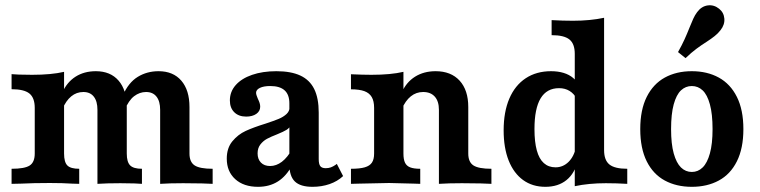

<svg xmlns="http://www.w3.org/2000/svg" viewBox="-20 -699 2890 730"><path d="M535.4 -349.2Q511 -349.2 490 -333.3Q469.1 -317.4 453.6 -280L447.1 -336.4Q468.4 -385 503.6 -406.7Q538.8 -428.3 582.8 -428.3Q638.5 -428.3 669.4 -392.3Q700.4 -356.2 700.4 -292.1V-115.3Q700.4 -83.1 719.9 -70.2Q739.3 -57.3 788.5 -57.3V0Q768.6 -0.8 748 -1.6L676.1 -2.4Q624.4 -2.4 588.9 0V-281.3Q588.9 -314 575 -331.6Q561.2 -349.2 535.4 -349.2ZM112.1 -115.3V-288.8Q112.1 -327.1 91.8 -343.5Q71.6 -359.8 24 -359.8V-417.1L51.8 -415.4Q68.6 -414.6 102 -414.6Q175.7 -414.6 223.6 -425.9V-115.3Q223.6 -82.3 236.2 -69.8Q248.7 -57.3 281.2 -57.3V0Q268 -0.8 254.3 -0.8Q219 -3.2 169.2 -3.2Q107.1 -3.2 59.5 -0.8L24 0V-57.3Q74 -57.3 93 -69.8Q112.1 -82.3 112.1 -115.3ZM297 -349.2Q270.9 -349.2 250.9 -332.7Q230.8 -316.3 217.3 -284.3L217.5 -348Q234.6 -386.6 267.3 -407.5Q300 -428.3 344.4 -428.3Q400 -428.3 431 -392.3Q462 -356.2 462 -292.1V-115.3Q462 -83.1 474.8 -70.2Q487.5 -57.3 519.7 -57.3V0Q505.1 -0.8 490.5 -1.6L437.7 -2.4Q386 -2.4 350.5 0V-281.3Q350.5 -314 336.6 -331.6Q322.8 -349.2 297 -349.2Z M1080.2 -74V-306.1Q1080.2 -339.2 1062.1 -355.5Q1044 -371.9 1007.5 -371.9Q982.8 -371.9 968.2 -364.9Q953.6 -357.8 953.6 -346.1Q953.6 -342 955.8 -335.5Q958 -328.9 960.5 -323.2Q964.4 -315.5 966.9 -308Q969.3 -300.6 969.3 -293.4Q969.3 -276.4 954.5 -266Q939.7 -255.7 916 -255.7Q887.4 -255.7 870.7 -272.3Q854 -288.8 854 -317.2Q854 -350.4 876.1 -375.4Q898.2 -400.5 938.3 -414.4Q978.4 -428.3 1030.8 -428.3Q1086.5 -428.3 1122 -411.7Q1157.6 -395.1 1174.7 -360.4Q1191.8 -325.7 1191.8 -270.9V-94.4Q1191.8 -75.1 1197.8 -67.3Q1203.8 -59.5 1218.4 -59.5Q1228.8 -59.5 1237.7 -62.6Q1246.5 -65.8 1255.5 -72L1260.6 -75.9L1284.5 -29.5Q1263.2 -9.6 1233.1 0.9Q1203 11.3 1168.1 11.3Q1122.1 11.3 1101.1 -9Q1080.2 -29.3 1080.2 -74ZM842.2 -95.9Q842.2 -136.1 863.5 -161.8Q884.7 -187.6 914.2 -201.2Q943.7 -214.8 990 -229.1Q1022.3 -239.8 1039.9 -247.1Q1057.5 -254.5 1069.3 -265.4Q1081 -276.2 1081 -291.7L1085.4 -223.8Q1081.1 -212.5 1069.4 -205.3Q1057.7 -198.1 1033.6 -188.3Q1009.6 -179 995.1 -171.2Q980.6 -163.3 970 -149.7Q959.4 -136.1 959.4 -115.8Q959.4 -93.8 972.1 -80.8Q984.8 -67.8 1007.1 -67.8Q1030.3 -67.8 1051.7 -83.9Q1073 -100.1 1091.5 -133L1091.6 -72.1Q1069 -29.6 1036.8 -9.2Q1004.5 11.3 961 11.3Q906.6 11.3 874.4 -17.8Q842.2 -46.9 842.2 -95.9Z M1402.4 -115.3V-288.8Q1402.4 -314.6 1393.4 -330Q1384.5 -345.3 1365.5 -352.4Q1346.4 -359.4 1314.4 -359.4V-416.7Q1360.1 -414.6 1392.3 -414.6Q1466.1 -414.6 1513.9 -425.9V-115.3Q1513.9 -93.1 1519.8 -80.6Q1525.7 -68.1 1539.5 -62.7Q1553.3 -57.3 1577.8 -57.3V0L1555.2 -0.8Q1478 -3.2 1459.5 -3.2Q1439.7 -3.2 1344.2 -0.8L1314.4 0V-57.3Q1348.1 -57.3 1367.1 -62.9Q1386.1 -68.5 1394.2 -80.9Q1402.4 -93.2 1402.4 -115.3ZM1588.8 -349.2Q1562.4 -349.2 1541.9 -332.7Q1521.5 -316.3 1507.6 -284.3L1507.9 -348Q1524.9 -386.6 1558.2 -407.5Q1591.5 -428.3 1636.2 -428.3Q1694.7 -428.3 1727.6 -392.3Q1760.4 -356.2 1760.4 -292.1V-115.3Q1760.4 -83.1 1779.8 -70.2Q1799.3 -57.3 1848.4 -57.3V0Q1828.6 -0.8 1807.9 -1.6L1736.1 -2.4Q1684.4 -2.4 1648.8 0V-281.3Q1648.8 -314 1633.1 -331.6Q1617.4 -349.2 1588.8 -349.2Z M2077.3 -565.3V-622.5Q2119.7 -620.1 2158.6 -620.1Q2223.6 -620.1 2276.8 -631.4V-128.2Q2276.8 -89.9 2297.1 -73.6Q2317.3 -57.3 2364.9 -57.3V0Q2323.2 -2.4 2283.5 -2.4Q2218.5 -2.4 2165.3 8.9V-494.3Q2165.3 -532.6 2145 -548.9Q2124.8 -565.3 2077.3 -565.3ZM1894.9 -203.5Q1894.9 -273.3 1916.4 -323.9Q1938 -374.4 1978.7 -401.4Q2019.4 -428.3 2075.2 -428.3Q2101.6 -428.3 2122.9 -421.8Q2144.2 -415.3 2159.3 -402.5Q2174.4 -389.7 2182.2 -371.1L2172.6 -323.1Q2163 -342.5 2145.6 -353.2Q2128.3 -363.8 2105.5 -363.8Q2058.9 -363.8 2035.5 -325.1Q2012.1 -286.4 2012.1 -208.2Q2012.1 -159.4 2021 -127.1Q2029.8 -94.8 2047.8 -78.8Q2065.7 -62.8 2092.2 -62.8Q2120.8 -62.8 2141.9 -83.7Q2162.9 -104.7 2170.1 -140.5L2176.4 -88Q2165.7 -40.2 2133.9 -14.4Q2102.2 11.3 2053.5 11.3Q2004.5 11.3 1968.8 -14.5Q1933.2 -40.4 1914 -88.6Q1894.9 -136.8 1894.9 -203.5Z M2414.3 -208.1Q2414.3 -281.4 2438.9 -330.6Q2463.6 -379.8 2507.7 -404.1Q2551.9 -428.3 2610.3 -428.3Q2668.7 -428.3 2712.9 -404.1Q2757.1 -379.8 2781.7 -330.6Q2806.4 -281.4 2806.4 -208.1Q2806.4 -134.9 2781.7 -85.6Q2757.1 -36.4 2712.9 -12.6Q2668.7 11.3 2610.3 11.3Q2551.9 11.3 2507.7 -12.6Q2463.6 -36.4 2438.9 -85.6Q2414.3 -134.9 2414.3 -208.1ZM2689.2 -208.1Q2689.2 -265.5 2679.1 -302.2Q2669.1 -338.9 2651.5 -355.4Q2634 -371.9 2610.3 -371.9Q2586.7 -371.9 2569.1 -355.4Q2551.6 -338.9 2541.5 -302.2Q2531.5 -265.5 2531.5 -208.1Q2531.5 -152 2541.5 -115.8Q2551.6 -79.5 2569.1 -62.3Q2586.7 -45.2 2610.3 -45.2Q2634 -45.2 2651.5 -62.3Q2669.1 -79.5 2679.1 -115.8Q2689.2 -152 2689.2 -208.1ZM2601.6 -594.1Q2609.6 -613.9 2615.8 -627.7Q2622 -641.5 2630.5 -652.8Q2647 -675.1 2670.7 -678.4Q2694.3 -681.7 2714.2 -665.7Q2732 -651.5 2734 -628.4Q2736 -605.3 2719.8 -584.7Q2710.1 -572 2697.2 -561.8Q2684.3 -551.5 2666.4 -539.9Q2646.2 -527.2 2627.5 -513.2Q2608.8 -499.3 2586.5 -478L2557.9 -501Q2573.1 -528.3 2582.6 -549.2Q2592.1 -570.1 2601.6 -594.1Z"/></svg>

Font: Playfair Micro SmCond SmLight
Style: Regular
Weight: 360
Width: 4
Designer: Claus Eggers Sørensen
Foundry: Claus Eggers Sørensen
Version: Version 2.100;Glyphs 3.2 (3219)